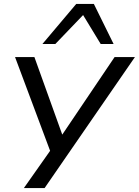

<svg xmlns="http://www.w3.org/2000/svg" viewBox="-20 -782 710 982"><path d="M102 180 245 -23 250 26 57 -490H156L304 -78H288L566 -490H670L208 180ZM197 -557 370 -762H460L561 -557H495L405 -705L263 -557Z"/></svg>

Font: Nunito Sans 10pt Expanded
Style: Italic
Weight: 400
Width: 7
Italic angle: -9°
Designer: Vernon Adams
Foundry: Vernon Adams
Version: Version 3.101;gftools[0.9.27]